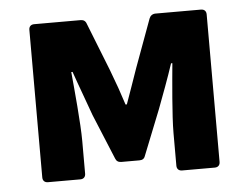

<svg xmlns="http://www.w3.org/2000/svg" viewBox="-41 -521 741 571"><g transform="rotate(-5 329.5 -236.0)"><path d="M64.5 -456.1V-15.6C64.5 -5.9 70.3 0 80.1 0H176.8C186.5 0 192.4 -5.9 192.4 -15.6V-113.3C192.4 -165 182.6 -267.6 177.7 -320.3H181.6C195.3 -280.3 215.8 -226.6 229.5 -187.5L285.2 -52.7C288.1 -44.9 293.9 -41 302.7 -41H356.4C365.2 -41 371.1 -43.9 374 -52.7L427.7 -187.5C442.4 -226.6 461.9 -278.3 475.6 -320.3H479.5C474.6 -267.6 464.8 -165 464.8 -113.3V-15.6C464.8 -5.9 470.7 0 480.5 0H578.1C587.9 0 593.8 -5.9 593.8 -15.6V-456.1C593.8 -465.8 587.9 -471.7 578.1 -471.7H442.4C433.6 -471.7 426.8 -466.8 423.8 -459L371.1 -315.4C358.4 -277.3 345.7 -244.1 334 -210H330.1C319.3 -244.1 307.6 -277.3 293 -315.4L236.3 -459C233.4 -467.8 227.5 -471.7 218.8 -471.7H80.1C70.3 -471.7 64.5 -465.8 64.5 -456.1Z"/></g></svg>

Font: Ed Sans Neue
Style: Bold
Weight: 700
Designer: Stephen Hutchings
Version: Version 1.004;PS 001.004;hotconv 1.0.88;makeotf.lib2.5.64775